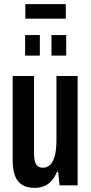

<svg xmlns="http://www.w3.org/2000/svg" viewBox="-20 -893 439 925"><path d="M146 12Q93 12 67 -20Q41 -52 41 -123V-527H144V-152Q144 -137 146 -125Q148 -113 152.5 -104Q157 -95 165.5 -90Q174 -85 187 -85Q207 -85 222 -99.5Q237 -114 244.5 -144Q252 -174 252 -219V-527H354V0H267L260 -66H255Q244 -39 228 -21.5Q212 -4 191.5 4Q171 12 146 12ZM101 -625V-724H172V-625ZM228 -625V-724H299V-625ZM102 -803V-873H297V-803Z"/></svg>

Font: Archivo ExtraCondensed SemiBold
Style: Regular
Weight: 600
Width: 2
Designer: Hector Gatti
Foundry: Omnibus-Type
Version: Version 2.001